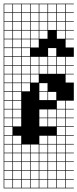

<svg xmlns="http://www.w3.org/2000/svg" viewBox="-20 -785 421 1043"><path d="M0 238.1V-765.1H381V-761.9H336.5V-717.5H381V-714.3H336.5V-669.8H381V-666.7H336.5V-622.2H381V-619H336.5V-574.6H381V-571.4H336.5V-527H381V-476.2H336.5V-431.7H381V-428.6H336.5V-384.1H381V-381H336.5V-336.5H381V-238.1H336.5V-193.7H381V-190.5H336.5V-146H381V-142.9H336.5V-98.4H381V-95.2H336.5V-50.8H381V-47.6H336.5V-3.2H381V0H336.5V44.4H381V47.6H336.5V92.1H381V95.2H336.5V139.7H381V142.9H336.5V187.3H381V190.5H336.5V234.9H381V238.1ZM50.8 -717.5H95.2V-761.9H50.8ZM98.4 -717.5H142.9V-761.9H98.4ZM288.9 -717.5H333.3V-761.9H288.9ZM146 -717.5H190.5V-761.9H146ZM241.3 -717.5H285.7V-761.9H241.3ZM3.2 -717.5H47.6V-761.9H3.2ZM193.7 -717.5H238.1V-761.9H193.7ZM3.2 -669.8H47.6V-714.3H3.2ZM50.8 -669.8H95.2V-714.3H50.8ZM98.4 -669.8H142.9V-714.3H98.4ZM288.9 -669.8H333.3V-714.3H288.9ZM146 -669.8H190.5V-714.3H146ZM193.7 -669.8H238.1V-714.3H193.7ZM241.3 -669.8H285.7V-714.3H241.3ZM50.8 -622.2H95.2V-666.7H50.8ZM3.2 -622.2H47.6V-666.7H3.2ZM241.3 -622.2H285.7V-666.7H241.3ZM193.7 -622.2H238.1V-666.7H193.7ZM288.9 -622.2H333.3V-666.7H288.9ZM146 -622.2H190.5V-666.7H146ZM98.4 -622.2H142.9V-666.7H98.4ZM3.2 -574.6H47.6V-619H3.2ZM193.7 -574.6H238.1V-619H193.7ZM288.9 -574.6H333.3V-619H288.9ZM146 -574.6H190.5V-619H146ZM98.4 -574.6H142.9V-619H98.4ZM50.8 -574.6H95.2V-619H50.8ZM3.2 -527H47.6V-571.4H3.2ZM98.4 -527H142.9V-571.4H98.4ZM50.8 -527H95.2V-571.4H50.8ZM146 -527H190.5V-571.4H146ZM50.8 -479.4H95.2V-523.8H50.8ZM3.2 -479.4H47.6V-523.8H3.2ZM241.3 -479.4H285.7V-523.8H241.3ZM98.4 -479.4H142.9V-523.8H98.4ZM98.4 -431.7H142.9V-476.2H98.4ZM241.3 -431.7H285.7V-476.2H241.3ZM193.7 -431.7H238.1V-476.2H193.7ZM288.9 -431.7H333.3V-476.2H288.9ZM146 -431.7H190.5V-476.2H146ZM50.8 -431.7H95.2V-476.2H50.8ZM3.2 -431.7H47.6V-476.2H3.2ZM50.8 -384.1H95.2V-428.6H50.8ZM241.3 -384.1H285.7V-428.6H241.3ZM98.4 -384.1H142.9V-428.6H98.4ZM288.9 -384.1H333.3V-428.6H288.9ZM193.7 -384.1H238.1V-428.6H193.7ZM146 -384.1H190.5V-428.6H146ZM3.2 -384.1H47.6V-428.6H3.2ZM50.8 -336.5H95.2V-381H50.8ZM146 -336.5H190.5V-381H146ZM98.4 -336.5H142.9V-381H98.4ZM3.2 -336.5H47.6V-381H3.2ZM50.8 -288.9H95.2V-333.3H50.8ZM193.7 -288.9H238.1V-333.3H193.7ZM98.4 -288.9H142.9V-333.3H98.4ZM3.2 -288.9H47.6V-333.3H3.2ZM3.2 -241.3H47.6V-285.7H3.2ZM193.7 -241.3H238.1V-285.7H193.7ZM50.8 -241.3H95.2V-285.7H50.8ZM241.3 -241.3H285.7V-285.7H241.3ZM288.9 -193.7H333.3V-238.1H288.9ZM3.2 -193.7H47.6V-238.1H3.2ZM50.8 -193.7H95.2V-238.1H50.8ZM288.9 -146H333.3V-190.5H288.9ZM193.7 -146H238.1V-190.5H193.7ZM50.8 -146H95.2V-190.5H50.8ZM3.2 -146H47.6V-190.5H3.2ZM241.3 -146H285.7V-190.5H241.3ZM288.9 -98.4H333.3V-142.9H288.9ZM50.8 -98.4H95.2V-142.9H50.8ZM193.7 -98.4H238.1V-142.9H193.7ZM3.2 -98.4H47.6V-142.9H3.2ZM241.3 -98.4H285.7V-142.9H241.3ZM47.6 -95.2H3.2V-50.8H47.6ZM288.9 -50.8H333.3V-95.2H288.9ZM288.9 -3.2H333.3V-47.6H288.9ZM241.3 -3.2H285.7V-47.6H241.3ZM3.2 -3.2H47.6V-47.6H3.2ZM193.7 -3.2H238.1V-47.6H193.7ZM50.8 -3.2H95.2V-47.6H50.8ZM241.3 44.4H285.7V0H241.3ZM3.2 44.4H47.6V0H3.2ZM193.7 44.4H238.1V0H193.7ZM98.4 44.4H142.9V0H98.4ZM146 44.4H190.5V0H146ZM50.8 44.4H95.2V0H50.8ZM288.9 44.4H333.3V0H288.9ZM241.3 92.1H285.7V47.6H241.3ZM3.2 92.1H47.6V47.6H3.2ZM98.4 92.1H142.9V47.6H98.4ZM50.8 92.1H95.2V47.6H50.8ZM193.7 92.1H238.1V47.6H193.7ZM146 92.1H190.5V47.6H146ZM288.9 92.1H333.3V47.6H288.9ZM241.3 139.7H285.7V95.2H241.3ZM288.9 139.7H333.3V95.2H288.9ZM146 139.7H190.5V95.2H146ZM193.7 139.7H238.1V95.2H193.7ZM50.8 139.7H95.2V95.2H50.8ZM3.2 139.7H47.6V95.2H3.2ZM98.4 139.7H142.9V95.2H98.4ZM288.9 187.3H333.3V142.9H288.9ZM193.7 187.3H238.1V142.9H193.7ZM146 187.3H190.5V142.9H146ZM241.3 187.3H285.7V142.9H241.3ZM3.2 187.3H47.6V142.9H3.2ZM98.4 187.3H142.9V142.9H98.4ZM50.8 187.3H95.2V142.9H50.8ZM288.9 234.9H333.3V190.5H288.9ZM193.7 234.9H238.1V190.5H193.7ZM146 234.9H190.5V190.5H146ZM50.8 234.9H95.2V190.5H50.8ZM241.3 234.9H285.7V190.5H241.3ZM3.2 234.9H47.6V190.5H3.2ZM98.4 234.9H142.9V190.5H98.4Z"/></svg>

Font: Jacquard 12 Charted
Style: Regular
Weight: 400
Designer: Sarah Cadigan-Fried
Version: Version 1.000